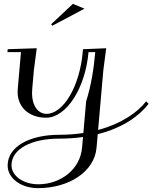

<svg xmlns="http://www.w3.org/2000/svg" viewBox="-20 -655 790 995"><path d="M170.4 -405 20 -400 18.7 -385H88.7L72.1 -195C71.6 -189.4 71.3 -184 71.3 -178.7C71.3 -97.8 131.7 -45 218.9 -45C323.8 -45 422.3 -197.3 438.7 -385H473.7C466.2 -300.2 452.4 -210.6 426.4 -130L412 34.3C373.3 40.2 331.6 43.5 286.7 43.5C134.4 43.5 19.6 104.2 19.6 202.8C19.6 268.2 88 320 177 320C336 320 469.4 236 480.4 110L486.5 40.4C619.4 7.1 703.9 -57 750.2 -117L737.4 -130C695.2 -74.9 612.1 -14.6 488.4 18.5L515.4 -290L530.4 -405L410 -400L408.7 -385C393.2 -208.4 309 -65 220.7 -65C177.6 -65 146 -107 146 -172.1C146 -179.4 146.4 -187.1 147.1 -195L155.4 -290ZM410.2 55.1 405.4 110C395.4 224 292.8 300 178.8 300C100.2 300 39.7 256.3 39.7 201.2C39.7 116 144.9 63.5 284.9 63.5C330.1 63.5 371.8 60.5 410.2 55.1ZM244.8 -529 251.8 -522 417.8 -610 357.8 -635Z"/></svg>

Font: Galberik
Style: Regular
Weight: 400
Designer: Gluk
Foundry: Gluk
Version: Version 0.50